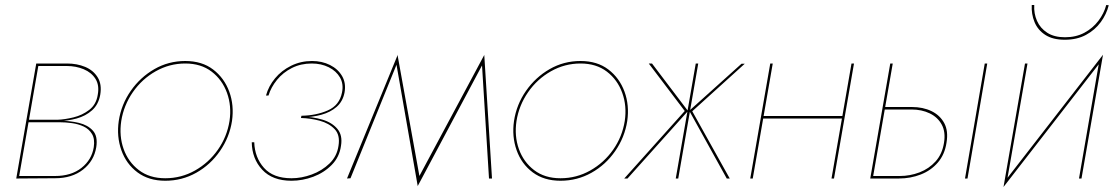

<svg xmlns="http://www.w3.org/2000/svg" viewBox="-20 -714 4455 768"><path d="M219 -231Q260 -231 295.5 -222.5Q331 -214 351.5 -191.5Q372 -169 365 -125Q356 -70 312 -35.5Q268 -1 200 -1L51 0L52 -10H200Q265 -10 306 -42.5Q347 -75 355 -125Q360 -158 348 -178Q336 -198 314.5 -208Q293 -218 267.5 -221.5Q242 -225 219 -225H89L90 -231ZM91 -235H210Q239 -236 274 -244.5Q309 -253 337 -274.5Q365 -296 371 -335Q378 -373 362 -398.5Q346 -424 315 -437Q284 -450 247 -450H127L129 -460H248Q288 -460 320.5 -446.5Q353 -433 370.5 -405Q388 -377 381 -335Q374 -296 348.5 -273Q323 -250 286.5 -240Q250 -230 210 -229H90ZM135 -460 55 0H45L125 -460Z M455 -230Q465 -296 503 -350.5Q541 -405 597.5 -437.5Q654 -470 721 -470Q788 -470 832.5 -436Q877 -402 897 -347.5Q917 -293 908 -230Q898 -165 860 -110Q822 -55 765 -23Q708 9 641 9Q575 9 530 -24.5Q485 -58 465.5 -113Q446 -168 455 -230ZM465 -230Q456 -170 474.5 -118Q493 -66 535.5 -33.5Q578 -1 641 -1Q705 -1 760 -32Q815 -63 851.5 -115Q888 -167 898 -230Q907 -290 888 -342.5Q869 -395 826.5 -427.5Q784 -460 721 -460Q658 -460 603 -429Q548 -398 511.5 -345.5Q475 -293 465 -230Z M1186 -251Q1245 -252 1291.5 -272.5Q1338 -293 1348 -344Q1355 -378 1340 -404Q1325 -430 1295 -445Q1265 -460 1227 -460Q1183 -460 1147.5 -442Q1112 -424 1088 -394.5Q1064 -365 1054 -332H1044Q1054 -369 1080 -400.5Q1106 -432 1144.5 -451Q1183 -470 1228 -470Q1268 -470 1300 -454Q1332 -438 1348.5 -409.5Q1365 -381 1358 -343Q1351 -308 1326.5 -286.5Q1302 -265 1265.5 -255Q1229 -245 1184 -244ZM1146 9Q1070 9 1029 -35Q988 -79 987 -145H997Q999 -84 1036 -42.5Q1073 -1 1146 -1Q1186 -1 1227 -16Q1268 -31 1298 -60Q1328 -89 1334 -131Q1341 -174 1318.5 -197.5Q1296 -221 1259 -231Q1222 -241 1184 -242L1185 -248Q1231 -247 1269.5 -235.5Q1308 -224 1329.5 -198.5Q1351 -173 1344 -131Q1338 -86 1307 -54.5Q1276 -23 1233 -7Q1190 9 1146 9Z M1908 -454 1917 -495 1948 0H1936ZM1917 -494 1909 -454 1651 30 1657 -9ZM1566 -455 1570 -495 1658 -8 1651 31ZM1571 -495 1566 -455 1382 -1 1368 0Z M2036 -230Q2046 -296 2084 -350.5Q2122 -405 2178.5 -437.5Q2235 -470 2302 -470Q2369 -470 2413.5 -436Q2458 -402 2478 -347.5Q2498 -293 2489 -230Q2479 -165 2441 -110Q2403 -55 2346 -23Q2289 9 2222 9Q2156 9 2111 -24.5Q2066 -58 2046.5 -113Q2027 -168 2036 -230ZM2046 -230Q2037 -170 2055.5 -118Q2074 -66 2116.5 -33.5Q2159 -1 2222 -1Q2286 -1 2341 -32Q2396 -63 2432.5 -115Q2469 -167 2479 -230Q2488 -290 2469 -342.5Q2450 -395 2407.5 -427.5Q2365 -460 2302 -460Q2239 -460 2184 -429Q2129 -398 2092.5 -345.5Q2056 -293 2046 -230Z M2959 -459 2749 -269 2899 0H2887L2737 -271L2946 -459ZM2693 0H2683L2763 -460H2773ZM2732 -270 2490 0H2477L2719 -270L2575 -460H2588Z M3031 -250H3352L3350 -240H3030ZM3396 -460 3316 0H3306L3386 -460ZM3071 -460 2991 0H2981L3061 -460Z M3929 -460 3850 0H3840L3919 -460ZM3551 -460 3471 0H3461L3541 -460ZM3513 -286H3627Q3672 -286 3706 -269.5Q3740 -253 3757 -221.5Q3774 -190 3766 -143Q3759 -96 3731.5 -64Q3704 -32 3663 -16Q3622 0 3576 0H3464L3465 -10H3579Q3620 -10 3658 -24.5Q3696 -39 3722.5 -68.5Q3749 -98 3756 -143Q3763 -186 3747 -215.5Q3731 -245 3699 -260.5Q3667 -276 3626 -276H3511Z M3994 34 4004 5 4392 -495 4382 -466ZM4007 15 3994 34 4080 -460H4090ZM4306 0H4296L4378 -475L4392 -495ZM4117 -694Q4115 -660 4128 -630.5Q4141 -601 4169 -583Q4197 -565 4240 -565Q4284 -565 4317.5 -583Q4351 -601 4373.5 -630.5Q4396 -660 4405 -694L4415 -693Q4406 -657 4383 -625.5Q4360 -594 4324 -574.5Q4288 -555 4239 -555Q4191 -555 4161 -574.5Q4131 -594 4118 -626Q4105 -658 4107 -694Z"/></svg>

Font: Jost Thin
Style: Italic
Weight: 200
Italic angle: -5°
Version: Version 3.710